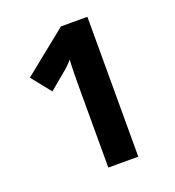

<svg xmlns="http://www.w3.org/2000/svg" viewBox="-130 -817 841 921"><g transform="rotate(-20 290.5 -357.0)"><path d="M419 0H266V-410Q266 -435 266.5 -475.5Q267 -516 269 -550Q255 -534 243.5 -523Q232 -512 218 -501L139 -435L60 -534L284 -714H419Z"/></g></svg>

Font: Noto Sans Meetei Mayek
Style: Bold
Weight: 700
Designer: Monotype Design Team and Neelakash Kshetrimayum
Foundry: Monotype Imaging Inc.
Version: Version 2.002; ttfautohint (v1.8.4.7-5d5b)